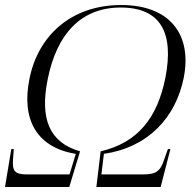

<svg xmlns="http://www.w3.org/2000/svg" viewBox="-25 -745 769 765"><path d="M-5 0H251L294 -142C172 -177 133 -271 165 -429C201 -609 297 -715 456 -715C615 -715 669 -615 634 -435C602 -277 526 -177 376 -142L359 0H615L654 -151H644L630 -112C614 -62 597 -50 544 -50H379L389 -132C563 -157 675 -275 707 -435C741 -606 653 -725 458 -725C256 -725 125 -600 92 -429C60 -269 121 -157 277 -132L252 -50H83C34 -50 23 -63 27 -112L30 -151H20Z"/></svg>

Font: Noto Serif Display Light
Style: Italic
Weight: 300
Italic angle: -12°
Designer: Monotype Design Team
Foundry: Monotype Imaging Inc.
Version: Version 2.009